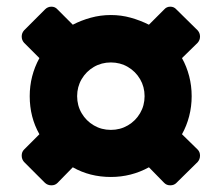

<svg xmlns="http://www.w3.org/2000/svg" viewBox="-20 -588 664 575"><path d="M115 -40 52 -103Q45 -111 45 -122Q45 -133 52 -140L98 -186Q69 -237 69 -300Q69 -361 98 -414L52 -460Q45 -468 45 -478.5Q45 -489 52 -497L115 -560Q123 -568 134 -568Q145 -568 152 -560L198 -514Q223 -527 252 -535Q281 -543 312 -543Q343 -543 371.5 -535Q400 -527 426 -514L472 -560Q479 -568 490 -568Q501 -568 508 -560L572 -497Q579 -489 579 -478.5Q579 -468 572 -460L525 -414Q539 -389 546.5 -360Q554 -331 554 -300Q554 -269 546.5 -240Q539 -211 525 -186L572 -140Q579 -133 579 -122Q579 -111 572 -103L508 -40Q501 -33 490 -33Q479 -33 472 -40L426 -87Q373 -58 312 -58Q249 -58 198 -87L152 -40Q145 -33 134 -33Q123 -33 115 -40ZM312 -199Q340 -199 363 -212.5Q386 -226 399.5 -249Q413 -272 413 -300Q413 -328 399.5 -351Q386 -374 363 -387.5Q340 -401 312 -401Q284 -401 261 -387.5Q238 -374 224.5 -351Q211 -328 211 -300Q211 -272 224.5 -249Q238 -226 261 -212.5Q284 -199 312 -199Z"/></svg>

Font: Rubik ExtraBold
Style: Regular
Weight: 800
Designer: Hubert and Fischer
Foundry: Hubert and Fischer
Version: Version 2.300;gftools[0.9.30]